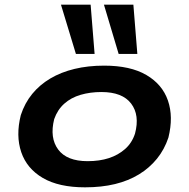

<svg xmlns="http://www.w3.org/2000/svg" viewBox="-20 -792 810 822"><path d="M344 10Q232 10 163.5 -30Q95 -70 71 -140.5Q47 -211 69 -299Q86 -351 118 -390Q150 -429 195.5 -456Q241 -483 299 -497Q357 -511 426 -511Q538 -511 606.5 -471Q675 -431 699 -361.5Q723 -292 701 -203Q684 -152 652 -112.5Q620 -73 575 -45.5Q530 -18 472.5 -4Q415 10 344 10ZM355 -102Q406 -102 446 -115Q486 -128 515.5 -154Q545 -180 558 -220Q579 -299 541.5 -348.5Q504 -398 414 -398Q366 -398 325 -386Q284 -374 255 -348Q226 -322 212 -282Q192 -202 229 -152Q266 -102 355 -102ZM488 -561 425 -772H551L568 -561ZM305 -561 241 -772H368L385 -561Z"/></svg>

Font: Nunito Sans 7pt Expanded
Style: Bold Italic
Weight: 700
Width: 7
Italic angle: -9°
Designer: Vernon Adams
Foundry: Vernon Adams
Version: Version 3.101;gftools[0.9.27]